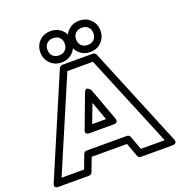

<svg xmlns="http://www.w3.org/2000/svg" viewBox="-239 -1105 1194 1272"><g transform="rotate(-20 358.0 -469.0)"><path d="M-65.9 -9.8 232.9 -710.9Q235.8 -717.3 242.4 -721.7Q249 -726.1 255.9 -726.1H470.2Q486.3 -726.1 493.2 -710.9L782.2 -9.8Q782.7 -8.3 783.7 -6.1Q784.7 -3.9 785.6 2.2Q786.6 8.3 784.9 12.9Q783.2 17.6 776.9 21.2Q770.5 24.9 758.8 24.9H537.1Q520.5 24.9 514.2 8.8L479 -86.9H230L193.8 8.8Q187.5 24.9 170.9 24.9H-43Q-43.9 24.9 -45.2 24.9Q-46.4 24.9 -50.3 24.7Q-54.2 24.4 -57.4 23.4Q-60.5 22.5 -64 20Q-67.4 17.6 -68.8 14.2Q-70.3 10.7 -69.8 4.4Q-69.3 -2 -65.9 -9.8ZM-4.9 -24.9H153.8L189.9 -121.1Q197.3 -137.2 212.9 -137.2H496.1Q512.7 -137.2 519 -121.1L554.2 -24.9H722.2L453.1 -675.8H272.9ZM147 -853Q147 -900.9 178.7 -931.9Q210.4 -962.9 257.8 -962.9Q305.2 -962.9 337.2 -931.9Q369.1 -900.9 369.1 -853Q369.1 -805.7 337.2 -773.9Q305.2 -742.2 257.8 -742.2Q210.4 -742.2 178.7 -773.9Q147 -805.7 147 -853ZM196.8 -853Q196.8 -825.2 213.4 -808.6Q230 -792 257.8 -792Q285.6 -792 302.2 -808.6Q318.8 -825.2 318.8 -853Q318.8 -880.4 302.2 -896.7Q285.6 -913.1 257.8 -913.1Q230 -913.1 213.4 -896.7Q196.8 -880.4 196.8 -853ZM248 -272.9 334 -502Q338.9 -514.6 345.2 -519.3Q351.6 -523.9 357.4 -521.5Q363.3 -519 368.4 -514.9Q373.5 -510.7 377 -506.3L379.9 -502L463.9 -272.9Q469.2 -255.4 464.1 -247.8Q459 -240.2 450.2 -239.3L440.9 -238.8H271Q253.4 -238.8 247.6 -247.3Q241.7 -255.9 245.1 -264.6ZM307.1 -289.1H404.8L356.9 -420.9ZM349.1 -853Q349.1 -900.9 380.9 -931.9Q412.6 -962.9 460 -962.9Q507.3 -962.9 539.1 -931.9Q570.8 -900.9 570.8 -853Q570.8 -805.7 539.1 -773.9Q507.3 -742.2 460 -742.2Q412.6 -742.2 380.9 -773.9Q349.1 -805.7 349.1 -853ZM398.9 -853Q398.9 -825.2 415.5 -808.6Q432.1 -792 460 -792Q487.8 -792 504.4 -808.6Q521 -825.2 521 -853Q521 -880.4 504.4 -896.7Q487.8 -913.1 460 -913.1Q432.1 -913.1 415.5 -896.7Q398.9 -880.4 398.9 -853Z"/></g></svg>

Font: Trueno ExtraBold Outline
Style: Regular
Weight: 800
Width: 6
Designer: Julieta Ulanovsky
Foundry: Julieta Ulanovsky
Version: Version 3.001b | FøM Fix